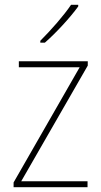

<svg xmlns="http://www.w3.org/2000/svg" viewBox="-20 -785 423 805"><path d="M308 -758V-765H278C247 -719 194 -659 149 -614V-606H168C215 -647 274 -711 308 -758ZM347 0V-25H69L348 -510V-528H59V-503H314L37 -20V0Z"/></svg>

Font: Noto Sans Devanagari SemiCondensed Thin
Style: Regular
Weight: 100
Width: 4
Designer: Jelle Bosma - Monotype Design Team
Foundry: Monotype Imaging Inc.
Version: Version 2.004